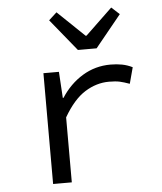

<svg xmlns="http://www.w3.org/2000/svg" viewBox="-53 -792 706 839"><g transform="rotate(-5 300.0 -373.0)"><path d="M146 0V-486H214L221 -371H224Q262 -430 318 -464Q374 -498 441 -498Q468 -498 491.5 -493.5Q515 -489 537 -478L518 -407Q493 -416 475 -420Q457 -424 428 -424Q373 -424 322.5 -392.5Q272 -361 228 -285V0ZM305 -574 191 -714 226 -746 344 -633H348L466 -746L501 -714L387 -574Z"/></g></svg>

Font: Source Code Pro
Style: Regular
Weight: 400
Monospace: yes
Designer: Paul D. Hunt, Teo Tuominen
Foundry: Adobe Systems Incorporated
Version: Version 1.018;hotconv 1.0.116;makeotfexe 2.5.65601